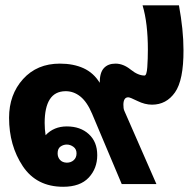

<svg xmlns="http://www.w3.org/2000/svg" viewBox="-20 -694 712 724"><path d="M268.6 -115.7Q268.6 -131.8 256.8 -140.4Q245.1 -148.9 231.9 -148.9Q219.2 -148.9 208.3 -141.4Q197.3 -133.8 197.3 -115.7Q197.3 -101.1 206.3 -91.1Q215.3 -81.1 231.9 -80.6Q247.6 -80.6 258.1 -90.1Q268.6 -99.6 268.6 -115.7ZM151.9 -184.1Q167.5 -200.7 187.5 -209Q207.5 -217.3 231.9 -217.3Q283.2 -217.3 314.9 -188.2Q346.7 -159.2 346.7 -108.9Q346.7 -58.6 314.5 -24.2Q282.2 10.3 218.3 10.3Q117.7 10.3 65.9 -67.4Q14.2 -145 14.2 -250Q14.2 -337.4 66.9 -395.8Q119.6 -454.1 205.6 -454.1Q256.8 -454.1 294.9 -436.8Q333 -419.4 356 -381.8Q356 -419.9 371.6 -437Q387.2 -454.1 415.5 -454.1Q444.8 -454.1 472.7 -431.6Q500.5 -409.2 524.9 -409.2Q533.2 -409.2 535.4 -440.7Q537.6 -472.2 537.6 -507.3Q537.6 -555.7 532.7 -597.7Q527.8 -639.6 517.6 -673.8H654.8Q663.1 -628.4 667.5 -586.2Q671.9 -543.9 671.9 -504.9Q672.4 -392.1 639.9 -345.7Q607.4 -299.3 553.2 -299.3Q526.4 -299.3 498.3 -313.2Q470.2 -327.1 463.9 -327.1Q454.1 -327.1 449.7 -319.6Q445.3 -312 445.3 -299.3Q445.3 -293 446 -286.6Q446.8 -280.3 449.2 -275.4L569.8 0H439L327.6 -264.2Q308.6 -309.6 283 -330.1Q257.3 -350.6 226.6 -350.1Q187 -349.6 167.7 -319.3Q148.4 -289.1 148.4 -230.5Q148.4 -207.5 151.9 -184.1Z"/></svg>

Font: Roboto Web
Style: Bold
Weight: 700
Designer: Google
Version: Version 1.200310; 2013